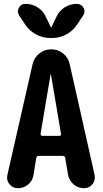

<svg xmlns="http://www.w3.org/2000/svg" viewBox="-20 -990 540 1010"><path d="M292 -275.4Q296.9 -275.4 299.3 -278.3Q301.8 -281.2 300.8 -286.1L248 -598.6Q248 -599.6 247.1 -599.6Q246.1 -599.6 246.1 -598.6L193.4 -286.1Q193.4 -281.2 195.8 -278.3Q198.2 -275.4 202.1 -275.4ZM346.7 -652.3 477.5 -70.3Q483.4 -43 466.8 -21.5Q450.2 0 421.9 0Q390.6 0 367.2 -20Q343.8 -40 337.9 -71.3L323.2 -159.2Q322.3 -169.9 309.6 -169.9H183.6Q172.9 -169.9 170.9 -159.2L156.2 -69.3Q151.4 -39.1 128.4 -19.5Q105.5 0 74.2 0Q46.9 0 29.8 -21Q12.7 -42 18.6 -68.4L151.4 -652.3Q159.2 -686.5 186.5 -708.5Q213.9 -730.5 249.5 -730.5Q285.2 -730.5 312.5 -708.5Q339.8 -686.5 346.7 -652.3ZM277.3 -902.3Q292 -933.6 320.8 -951.7Q349.6 -969.7 383.8 -969.7Q408.2 -969.7 419.4 -948.7Q430.7 -927.7 417 -908.2L385.7 -861.3Q364.3 -828.1 329.1 -809.1Q293.9 -790 253.9 -790H244.1Q205.1 -790 169.4 -809.1Q133.8 -828.1 112.3 -861.3L81.1 -908.2Q68.4 -927.7 79.1 -948.7Q89.8 -969.7 114.3 -969.7Q149.4 -969.7 178.2 -951.2Q207 -932.6 220.7 -902.3L248 -845.7Q248 -844.7 249 -844.7Q250 -844.7 250 -845.7Z"/></svg>

Font: Rounded-X Mgen+ 1mn bold
Style: Bold
Weight: 700
Designer: [Source Han Sans]
Ryoko NISHIZUKA  (kana & ideographs); Paul D. Hunt (Latin, Greek & Cyrillic); Wenlong ZHANG  (bopomofo
Version: Version 1.059.20150602